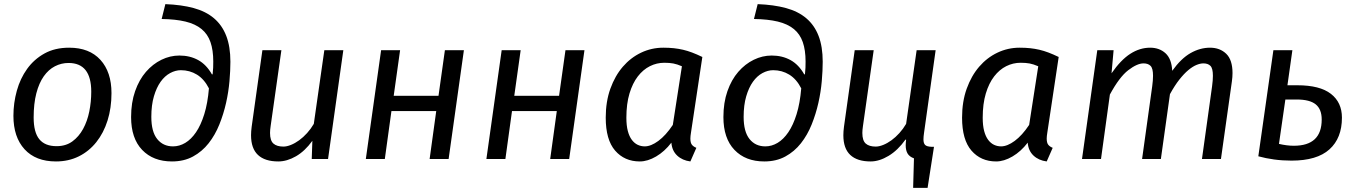

<svg xmlns="http://www.w3.org/2000/svg" viewBox="-20 -770 6563 930"><path d="M254 -62Q299 -62 330.5 -85Q362 -108 382.5 -145.5Q403 -183 412.5 -230Q422 -277 422 -326Q422 -465 312 -465Q277 -465 246 -449Q215 -433 192 -400.5Q169 -368 156 -318Q143 -268 143 -201Q143 -129 170.5 -95.5Q198 -62 254 -62ZM45 -209Q45 -271 61.5 -330.5Q78 -390 111.5 -436.5Q145 -483 195.5 -511Q246 -539 315 -539Q413 -539 466.5 -480Q520 -421 520 -319Q520 -247 501 -186.5Q482 -126 446.5 -81.5Q411 -37 361.5 -12.5Q312 12 251 12Q153 12 99 -47Q45 -106 45 -209Z M781 -750Q859 -747 918 -731Q977 -715 1016.5 -681.5Q1056 -648 1076 -596Q1096 -544 1096 -471Q1096 -429 1091.5 -377Q1087 -325 1075 -271.5Q1063 -218 1042.5 -167Q1022 -116 990.5 -76Q959 -36 915 -12Q871 12 813 12Q722 12 668.5 -44Q615 -100 615 -203Q615 -273 634.5 -328.5Q654 -384 687 -422Q720 -460 762 -480.5Q804 -501 849 -501Q900 -501 940 -479Q980 -457 1007 -409L1010 -411Q1012 -428 1012.5 -442Q1013 -456 1013 -472Q1013 -527 999.5 -566Q986 -605 956 -629.5Q926 -654 878.5 -665.5Q831 -677 763 -678ZM818 -61Q849 -61 877.5 -78Q906 -95 929.5 -129.5Q953 -164 969.5 -217Q986 -270 992 -342Q969 -387 934 -408.5Q899 -430 856 -430Q830 -430 804 -416Q778 -402 758 -374Q738 -346 725.5 -303.5Q713 -261 713 -204Q713 -132 741.5 -96.5Q770 -61 818 -61Z M1490 0 1493 -88Q1457 -38 1413.5 -13Q1370 12 1328 12Q1263 12 1229.5 -19.5Q1196 -51 1196 -115Q1196 -133 1199 -156L1251 -527H1343L1291 -160Q1288 -140 1288 -126Q1288 -89 1304.5 -74.5Q1321 -60 1353 -60Q1369 -60 1389 -68Q1409 -76 1429 -90.5Q1449 -105 1467.5 -125.5Q1486 -146 1500 -170L1551 -527H1643L1569 0Z M2061 0 2093 -232H1876L1844 0H1752L1826 -527H1918L1887 -306H2104L2135 -527H2227L2153 0Z M2645 0 2677 -232H2460L2428 0H2336L2410 -527H2502L2471 -306H2688L2719 -527H2811L2737 0Z M3327 -128Q3324 -110 3324 -99Q3324 -79 3331 -69.5Q3338 -60 3353 -54L3324 12Q3285 7 3260 -16.5Q3235 -40 3232 -79Q3199 -36 3158 -12Q3117 12 3079 12Q3005 12 2959.5 -40.5Q2914 -93 2914 -200Q2914 -278 2936.5 -340.5Q2959 -403 2997 -447Q3035 -491 3085.5 -515Q3136 -539 3193 -539Q3221 -539 3244 -536.5Q3267 -534 3288.5 -529Q3310 -524 3332.5 -515.5Q3355 -507 3382 -494ZM3103 -61Q3133 -61 3169 -87.5Q3205 -114 3239 -165L3283 -449Q3260 -459 3241.5 -462.5Q3223 -466 3198 -466Q3161 -466 3128 -449.5Q3095 -433 3069.5 -400Q3044 -367 3029 -317Q3014 -267 3014 -200Q3014 -162 3021 -135.5Q3028 -109 3040.5 -92.5Q3053 -76 3069 -68.5Q3085 -61 3103 -61Z M3650 -750Q3728 -747 3787 -731Q3846 -715 3885.5 -681.5Q3925 -648 3945 -596Q3965 -544 3965 -471Q3965 -429 3960.5 -377Q3956 -325 3944 -271.5Q3932 -218 3911.5 -167Q3891 -116 3859.5 -76Q3828 -36 3784 -12Q3740 12 3682 12Q3591 12 3537.5 -44Q3484 -100 3484 -203Q3484 -273 3503.5 -328.5Q3523 -384 3556 -422Q3589 -460 3631 -480.5Q3673 -501 3718 -501Q3769 -501 3809 -479Q3849 -457 3876 -409L3879 -411Q3881 -428 3881.5 -442Q3882 -456 3882 -472Q3882 -527 3868.5 -566Q3855 -605 3825 -629.5Q3795 -654 3747.5 -665.5Q3700 -677 3632 -678ZM3687 -61Q3718 -61 3746.5 -78Q3775 -95 3798.5 -129.5Q3822 -164 3838.5 -217Q3855 -270 3861 -342Q3838 -387 3803 -408.5Q3768 -430 3725 -430Q3699 -430 3673 -416Q3647 -402 3627 -374Q3607 -346 3594.5 -303.5Q3582 -261 3582 -204Q3582 -132 3610.5 -96.5Q3639 -61 3687 -61Z M4366 -94Q4329 -42 4284 -15Q4239 12 4197 12Q4132 12 4098.5 -19.5Q4065 -51 4065 -115Q4065 -133 4068 -156L4120 -527H4212L4160 -160Q4157 -140 4157 -126Q4157 -89 4173.5 -74.5Q4190 -60 4222 -60Q4238 -60 4258 -68Q4278 -76 4298 -90.5Q4318 -105 4336.5 -125.5Q4355 -146 4369 -170L4420 -527H4512L4456 -128Q4453 -108 4453 -95Q4453 -76 4461 -68Q4469 -60 4491 -59H4504L4473 140H4403L4407 -3Q4385 -11 4376 -26.5Q4367 -42 4367 -66Q4367 -72 4367.5 -78.5Q4368 -85 4369 -93Z M5053 -128Q5050 -110 5050 -99Q5050 -79 5057 -69.5Q5064 -60 5079 -54L5050 12Q5011 7 4986 -16.5Q4961 -40 4958 -79Q4925 -36 4884 -12Q4843 12 4805 12Q4731 12 4685.5 -40.5Q4640 -93 4640 -200Q4640 -278 4662.5 -340.5Q4685 -403 4723 -447Q4761 -491 4811.5 -515Q4862 -539 4919 -539Q4947 -539 4970 -536.5Q4993 -534 5014.5 -529Q5036 -524 5058.5 -515.5Q5081 -507 5108 -494ZM4829 -61Q4859 -61 4895 -87.5Q4931 -114 4965 -165L5009 -449Q4986 -459 4967.5 -462.5Q4949 -466 4924 -466Q4887 -466 4854 -449.5Q4821 -433 4795.5 -400Q4770 -367 4755 -317Q4740 -267 4740 -200Q4740 -162 4747 -135.5Q4754 -109 4766.5 -92.5Q4779 -76 4795 -68.5Q4811 -61 4829 -61Z M5313 0H5221L5295 -527H5374L5364 -415Q5409 -480 5455 -509.5Q5501 -539 5551 -539Q5596 -539 5625.5 -512Q5655 -485 5658 -427Q5701 -487 5747 -513Q5793 -539 5841 -539Q5889 -539 5919.5 -509.5Q5950 -480 5950 -416Q5950 -397 5947 -376L5894 0H5802L5851 -352Q5853 -367 5854 -379.5Q5855 -392 5855 -403Q5855 -439 5843 -451Q5831 -463 5809 -463Q5794 -463 5775.5 -455.5Q5757 -448 5736 -430.5Q5715 -413 5692.5 -384.5Q5670 -356 5647 -314L5603 0H5512L5561 -352Q5563 -367 5564 -379.5Q5565 -392 5565 -403Q5565 -439 5553 -451Q5541 -463 5519 -463Q5488 -463 5445 -430Q5402 -397 5356 -312Z M6247 -64Q6382 -64 6382 -191Q6382 -241 6353 -264.5Q6324 -288 6261 -288H6206L6175 -73Q6214 -64 6247 -64ZM6236 8Q6192 8 6151.5 2.5Q6111 -3 6075 -13L6148 -527H6240L6216 -357H6264Q6373 -357 6426.5 -315.5Q6480 -274 6480 -200Q6480 -101 6419.5 -46.5Q6359 8 6236 8Z"/></svg>

Font: Yekcdsyqcyvpieeyorgstswgcgt
Style: Regular
Weight: 400
Italic angle: -8°
Designer: Carrois Corporate & Edenspiekermann
Foundry: Carrois Corporate GbR & Edenspiekermann AG
Version: Version 2.001